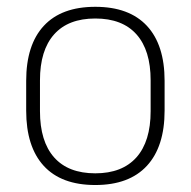

<svg xmlns="http://www.w3.org/2000/svg" viewBox="-20 -518 546 550"><path d="M253 12Q155.5 12 105.2 -43Q55 -98 55 -201V-286.5Q55 -389.5 105.5 -444Q156 -498.5 253 -498.5Q350 -498.5 400.8 -444Q451.5 -389.5 451.5 -286.5V-201Q451.5 -98 400.8 -43Q350 12 253 12ZM253 -21.5Q330 -21.5 370.8 -67.2Q411.5 -113 411.5 -199.5V-288Q411.5 -374 371 -419.5Q330.5 -465 253 -465Q175.5 -465 135 -419.5Q94.5 -374 94.5 -288V-199.5Q94.5 -113 135 -67.2Q175.5 -21.5 253 -21.5Z"/></svg>

Font: Anek Devanagari Medium ExtraLight
Style: Regular
Weight: 250
Version: Version 1.003